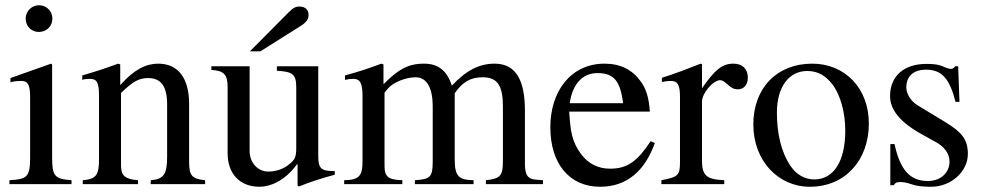

<svg xmlns="http://www.w3.org/2000/svg" viewBox="-20 -703 3756 733"><path d="M253 0V-15C187 -20 179 -31 179 -105V-456L175 -460L20 -405V-389C38 -394 53 -394 62 -394C87 -394 95 -378 95 -331V-104C95 -28 85 -19 16 -15V0ZM180 -632C180 -660 158 -683 129 -683C101 -683 78 -660 78 -632C78 -603 100 -581 128 -581C158 -581 180 -603 180 -632Z M763 0V-15C714 -20 702 -31 702 -85V-306C702 -405 660 -460 584 -460C538 -460 492 -438 440 -379H439V-457L431 -460C382 -442 349 -431 294 -415V-398C301 -401 312 -402 323 -402C351 -402 358 -386 358 -337V-94C358 -35 347 -19 296 -15V0H507V-15C456 -19 442 -33 442 -72V-348C488 -393 512 -405 545 -405C594 -405 618 -375 618 -304V-105C618 -39 606 -19 556 -15L555 0Z M1258 -50H1252C1206 -50 1195 -61 1195 -107V-450H1037V-433C1097 -429 1111 -421 1111 -368V-137C1111 -102 1104 -93 1088 -79C1063 -57 1033 -48 1004 -48C965 -48 933 -81 933 -127V-450H787V-436C835 -433 849 -419 849 -369V-118C849 -41 894 10 971 10C1008 10 1065 -9 1114 -76H1116V6L1121 9C1171 -11 1207 -22 1258 -36ZM934 -507H974L1128 -604C1149 -617 1158 -630 1158 -646C1158 -666 1145 -678 1123 -678C1108 -678 1099 -673 1081 -655Z M2053 0V-15L2027 -17C1997 -19 1984 -32 1984 -77V-280C1984 -398 1949 -460 1868 -460C1810 -460 1759 -434 1705 -376C1687 -433 1653 -460 1599 -460C1554 -460 1512 -451 1446 -383H1444V-457L1436 -460C1385 -441 1352 -430 1297 -415V-398C1310 -401 1318 -402 1329 -402C1355 -402 1364 -385 1364 -336V-88C1364 -30 1350 -16 1294 -15V0H1516V-15C1463 -17 1448 -27 1448 -70V-348C1448 -350 1454 -357 1461 -365C1481 -389 1530 -408 1567 -408C1610 -408 1632 -366 1632 -297V-86C1632 -25 1621 -19 1564 -15V0H1788V-15C1731 -16 1716 -30 1716 -95V-347C1746 -390 1776 -408 1823 -408C1880 -408 1900 -375 1900 -296V-90C1900 -32 1891 -21 1835 -15V0Z M2155 -309C2166 -384 2205 -424 2261 -424C2327 -424 2348 -390 2359 -309ZM2464 -164C2415 -90 2377 -59 2310 -59C2264 -59 2227 -77 2199 -114C2163 -162 2158 -201 2153 -277H2461C2457 -331 2447 -363 2427 -391C2395 -436 2350 -460 2288 -460C2162 -460 2081 -358 2081 -217C2081 -79 2153 10 2271 10C2371 10 2441 -48 2480 -157Z M2660 -458 2655 -460C2602 -439 2566 -425 2507 -406V-390C2521 -393 2530 -394 2542 -394C2567 -394 2576 -378 2576 -334V-84C2576 -34 2569 -27 2505 -15V0H2745V-15C2677 -18 2660 -33 2660 -90V-315C2660 -347 2702 -397 2730 -397C2736 -397 2745 -392 2756 -382C2772 -367 2783 -362 2796 -362C2820 -362 2835 -379 2835 -407C2835 -440 2814 -460 2780 -460C2738 -460 2710 -438 2660 -366Z M3207 -204C3207 -88 3163 -18 3089 -18C3053 -18 3021 -36 2999 -68C2962 -122 2946 -194 2946 -273C2946 -373 2993 -432 3062 -432C3105 -432 3133 -412 3157 -382C3189 -341 3207 -272 3207 -204ZM3297 -231C3297 -369 3203 -460 3081 -460C2946 -460 2856 -367 2856 -228C2856 -89 2951 10 3072 10C3207 10 3297 -92 3297 -231Z M3483 -301C3455 -318 3440 -347 3440 -369C3440 -416 3472 -437 3515 -437C3575 -437 3605 -404 3628 -314H3643L3638 -450H3627C3619 -441 3615 -440 3611 -440C3604 -440 3594 -443 3583 -448C3562 -458 3540 -459 3516 -459C3434 -459 3378 -415 3378 -336C3378 -285 3415 -237 3498 -191L3552 -161C3585 -143 3605 -117 3605 -86C3605 -45 3573 -12 3522 -12C3453 -12 3416 -56 3395 -153H3379V4H3392C3398 -6 3404 -8 3416 -8C3427 -8 3438 -7 3462 1C3485 9 3514 10 3535 10C3611 10 3675 -48 3675 -115C3675 -172 3651 -199 3587 -238Z"/></svg>

Font: XITS
Style: Regular
Weight: 400
Designer: MicroPress Inc., with final additions and corrections provided by Coen Hoffman, Elsevier (retired)
Version: Version 1.302